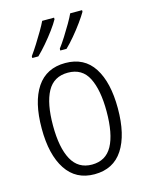

<svg xmlns="http://www.w3.org/2000/svg" viewBox="-117 -839 708 921"><g transform="rotate(-15 237.0 -378.0)"><path d="M426 -267Q426 -136 378.5 -63Q331 10 237 10Q145 10 96.5 -63.5Q48 -137 48 -267Q48 -399 96 -470.5Q144 -542 238 -542Q332 -542 379 -469Q426 -396 426 -267ZM104 -267Q104 -157 136.5 -97.5Q169 -38 237 -38Q306 -38 338 -96.5Q370 -155 370 -267Q370 -373 339.5 -433.5Q309 -494 238 -494Q168 -494 136 -435.5Q104 -377 104 -267ZM382 -758Q371 -739 350.5 -710.5Q330 -682 306 -653.5Q282 -625 262 -606H231V-615Q247 -636 265 -664.5Q283 -693 299 -720.5Q315 -748 323 -766H382ZM243 -758Q232 -738 211.5 -710Q191 -682 167 -654Q143 -626 122 -606H92V-615Q108 -637 126 -665.5Q144 -694 159.5 -720.5Q175 -747 184 -766H243Z"/></g></svg>

Font: Noto Sans Georgian Condensed Light
Style: Regular
Weight: 300
Width: 3
Designer: Monotype Design Team, Akaki Razmadze
Foundry: Google LLC
Version: Version 2.005; ttfautohint (v1.8.4.7-5d5b)